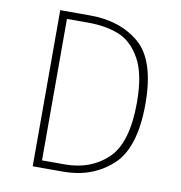

<svg xmlns="http://www.w3.org/2000/svg" viewBox="-78 -754 778 826"><g transform="rotate(10 311.5 -341.0)"><path d="M550 -348Q550 -154 464 -77Q378 0 253 0H119V-682H249Q382 -682 466 -610Q550 -538 550 -348ZM154 -650V-32H254Q367 -32 440 -101.5Q513 -171 513 -348Q513 -472 475.5 -538.5Q438 -605 380.5 -627.5Q323 -650 247 -650Z"/></g></svg>

Font: FiraGO UltraLight
Style: Regular
Weight: 200
Designer: bBox Type
Foundry: bBox Type GmbH
Version: Version 1.001